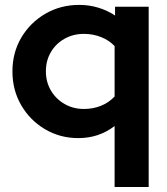

<svg xmlns="http://www.w3.org/2000/svg" viewBox="-20 -548 671 772"><path d="M440.8 204V-41.3Q377.7 7.3 294.9 7.3Q221.3 7.3 160.8 -28.5Q100.4 -64.4 65.2 -125.1Q30 -185.9 30 -261Q30 -336.2 65.6 -396.7Q101.3 -457.2 162.3 -492.7Q223.4 -528.3 298.7 -528.3Q338.4 -528.3 375.1 -517.2Q411.7 -506.2 442.6 -485.6V-521H577.8V204ZM316.9 -109.9Q354.6 -109.9 386.1 -122.7Q417.7 -135.5 440.8 -159.9V-362.8Q418.4 -386.3 386.3 -399Q354.2 -411.8 316.9 -411.8Q274.3 -411.8 239.5 -392.2Q204.6 -372.6 184.6 -338.5Q164.5 -304.4 164.5 -261.3Q164.5 -218.4 184.7 -184.1Q204.9 -149.8 239.7 -129.9Q274.4 -109.9 316.9 -109.9Z"/></svg>

Font: Red Hat Display VF
Style: Regular
Weight: 300
Designer: Pentagram, MCKL
Foundry: Pentagram, MCKL
Version: Version 1.023